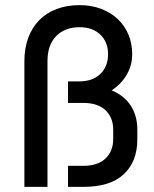

<svg xmlns="http://www.w3.org/2000/svg" viewBox="-20 -728 600 748"><path d="M75 -490Q75 -540 90 -580.5Q105 -621 133 -649.5Q161 -678 201 -693Q241 -708 290 -708Q336 -708 374 -693.5Q412 -679 439 -653.5Q466 -628 480.5 -593Q495 -558 495 -517Q495 -474 474 -437.5Q453 -401 415 -376Q465 -355 490 -315.5Q515 -276 515 -223V-185Q515 -99 462.5 -49.5Q410 0 305 0H245V-82H305Q361 -82 391 -110.5Q421 -139 421 -186V-223Q421 -270 391 -298.5Q361 -327 305 -327H245V-411H290Q341 -411 371 -440Q401 -469 401 -517Q401 -564 371 -593Q341 -622 290 -622Q233 -622 199 -587.5Q165 -553 165 -490V0H75Z"/></svg>

Font: Retni Sans Medium
Style: Regular
Weight: 500
Designer: Vitaly Kuzmin
Foundry: ParaType Ltd.
Version: Version 1.00;March 2, 2019;FontCreator 11.5.0.2425 64-bit; t